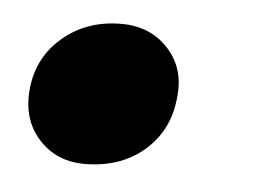

<svg xmlns="http://www.w3.org/2000/svg" viewBox="-30 -221 350 265"><g transform="rotate(5 145.5 -88.5)"><path d="M95 10Q55 10 30.5 -18Q6 -46 11 -89Q16 -132 49 -159.5Q82 -187 129 -187Q170 -187 195 -159Q220 -131 214 -89Q209 -45 176.5 -17.5Q144 10 95 10Z"/></g></svg>

Font: REM SemiBold
Style: Italic
Weight: 600
Italic angle: -11°
Designer: Octavio Pardo
Foundry: Ashler Design
Version: Version 1.005;gftools[0.9.28]